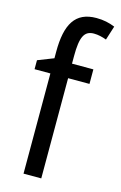

<svg xmlns="http://www.w3.org/2000/svg" viewBox="-118 -816 545 868"><g transform="rotate(15 154.5 -382.5)"><path d="M268 -469V-537H168V-573C168 -662 184 -694 229 -694C249 -694 269 -689 288 -682L309 -748C282 -759 255 -765 222 -765C123 -765 85 -699 85 -571V-540L11 -511V-469H85V0H168V-469Z"/></g></svg>

Font: Noto Sans Sinhala UI Condensed
Style: Regular
Weight: 400
Width: 3
Designer: Jelle Bosma - Monotype Design Team
Foundry: Monotype Imaging Inc.
Version: Version 2.006